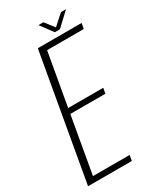

<svg xmlns="http://www.w3.org/2000/svg" viewBox="-217 -832 746 896"><g transform="rotate(-30 155.5 -383.5)"><path d="M-21.5 0H214.5L219.5 -29.5H22L75.5 -333.5H264.5L269.5 -362.5H80.5L130.5 -645.5H328L333.5 -675H97.5ZM203.5 -700H231L302.5 -767H275.5L219.5 -717L180.5 -767H154Z"/></g></svg>

Font: Anybody Condensed ExtraLight
Style: Italic
Weight: 250
Width: 3
Italic angle: -10°
Version: Version 1.113;gftools[0.9.25]